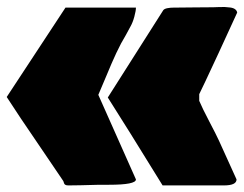

<svg xmlns="http://www.w3.org/2000/svg" viewBox="-29 -532 716 563"><path d="M-9.3 -247.6 163.1 -509.8H369.6Q369.6 -500.5 365 -483.4Q360.4 -466.3 354 -455.1L340.3 -429.7Q325.7 -405.8 312 -376.5Q298.3 -347.2 283 -309.8Q267.6 -272.5 259.3 -253.9L369.6 -5.9Q369.6 9.8 290.5 9.8H262.2Q197.8 11.7 171.4 11.7Q165 11.7 161.9 9.5Q158.7 7.3 156.7 -1Q136.2 -31.7 92.8 -95.2Q22.5 -197.8 -9.3 -247.6ZM287.1 -246.1 449.7 -502Q455.1 -509.8 483.9 -509.8H494.6Q511.7 -509.8 545.4 -510.3Q579.1 -510.7 596.2 -510.7Q599.1 -510.7 610.8 -511.2Q622.6 -511.7 629.6 -511.5Q636.7 -511.2 646 -510Q655.3 -508.8 660.4 -504.9Q665.5 -501 666.5 -495.1L611.8 -376Q563.5 -272 555.2 -255.9V-236.3Q564 -215.3 584.7 -175.8Q605.5 -136.2 612.8 -120.1L664.6 -5.9Q664.6 11.7 627.4 11.7H447.8Q338.9 -165 287.1 -246.1Z"/></svg>

Font: Bowlby One SC
Style: Regular
Weight: 400
Width: 1
Version: Version 1.2